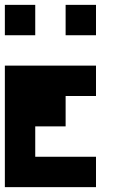

<svg xmlns="http://www.w3.org/2000/svg" viewBox="-20 -645 540 790"><path d="M125 -625V-500H0V-625ZM375 -625V-500H250V-625ZM375 -375V-250H250V-125H125V0H375V125H0V-375Z"/></svg>

Font: Bytesized
Style: Regular
Weight: 400
Monospace: yes
Designer: baltdev
Version: Version 1.000